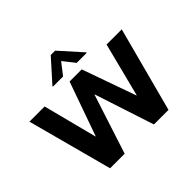

<svg xmlns="http://www.w3.org/2000/svg" viewBox="-163 -907 1109 1109"><g transform="rotate(-45 392.0 -352.5)"><path d="M139 -520 224 -190H226L343 -520H442L559 -190H561L645 -520H769L631 0H512L393 -364H391L273 0H154L15 -520ZM448 -567 393 -637H391L337 -567H254V-571L374 -705H410L530 -571V-567Z"/></g></svg>

Font: Non Bureau Medium
Style: Regular
Weight: 500
Designer: Jona Saucedo
Foundry: Non Foundry
Version: Version 1.000; ttfautohint (v1.8.4)